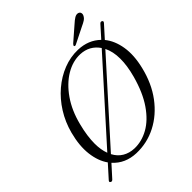

<svg xmlns="http://www.w3.org/2000/svg" viewBox="-241 -1032 1216 1216"><g transform="rotate(-45 367.5 -423.5)"><path d="M48 26.5Q37.5 20.5 48 9.5L123 -74Q87 -124 77.8 -199.5Q68.5 -275 93.5 -370Q113.5 -445.5 153.5 -509Q193.5 -572.5 247.5 -618.5Q301.5 -664.5 364.5 -689.2Q427.5 -714 494 -712Q584 -709 642.5 -652L710.5 -728Q720.5 -739 730 -732Q739.5 -726 729.5 -715L658 -635.5Q698 -586.5 710.2 -511.8Q722.5 -437 699.5 -343Q672.5 -230.5 612 -149.8Q551.5 -69 468.8 -26.5Q386 16 292.5 13Q196.5 9.5 137.5 -56L66.5 22.5Q57 32.5 48 26.5ZM148 -217.5Q148 -161.5 164 -119.5L608 -613.5Q564 -678.5 484 -682Q419 -684.5 356.2 -647Q293.5 -609.5 244 -538.5Q194.5 -467.5 170 -370Q158.5 -325.5 153.2 -287.2Q148 -249 148 -217.5ZM305 -17Q368.5 -15 429.8 -49Q491 -83 541.2 -155.8Q591.5 -228.5 622.5 -341.5Q644 -420.5 643.5 -482.5Q643.5 -546.5 620 -593L174 -97Q194 -58.5 227.8 -38.5Q261.5 -18.5 305 -17ZM592.5 -841.5Q612.5 -860 628.2 -869.5Q644 -879 658 -875.5Q670.5 -872 673.5 -861.2Q676.5 -850.5 670.5 -839.5Q663.5 -825.5 650 -816.8Q636.5 -808 617.5 -799.5L507.5 -744.5Q496.5 -739.5 493 -746Q491.5 -749.5 494 -753.5Q496.5 -757.5 500.5 -761.5Z"/></g></svg>

Font: Fraunces 72pt S050 Light
Style: Italic
Weight: 300
Italic angle: -16°
Version: Version 1.000; ttfautohint (v1.8.3)